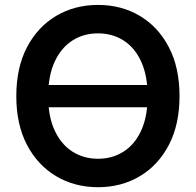

<svg xmlns="http://www.w3.org/2000/svg" viewBox="-20 -758 804 788"><path d="M624.5 -409.2V-317.9H144V-409.2ZM382.3 10.3Q286.6 10.3 210.7 -34.7Q134.8 -79.6 90.8 -163.3Q46.9 -247.1 46.9 -363.3Q46.9 -480.5 90.8 -564.2Q134.8 -647.9 210.7 -692.9Q286.6 -737.8 382.3 -737.8Q478 -737.8 553.7 -692.9Q629.4 -647.9 673.1 -564.2Q716.8 -480.5 716.8 -363.3Q716.8 -247.1 673.1 -163.3Q629.4 -79.6 553.7 -34.7Q478 10.3 382.3 10.3ZM382.3 -106.4Q441.4 -106.4 487.5 -136Q533.7 -165.5 559.8 -222.9Q585.9 -280.3 585.9 -363.3Q585.9 -446.8 559.8 -504.4Q533.7 -562 487.5 -591.6Q441.4 -621.1 382.3 -621.1Q322.8 -621.1 276.6 -591.3Q230.5 -561.5 204.1 -504.2Q177.7 -446.8 177.7 -363.3Q177.7 -280.3 204.1 -223.1Q230.5 -166 276.6 -136.2Q322.8 -106.4 382.3 -106.4Z"/></svg>

Font: Inter 18pt SemiBold
Style: Regular
Weight: 600
Designer: Rasmus Andersson
Foundry: rsms
Version: Version 4.001;git-66647c0bb